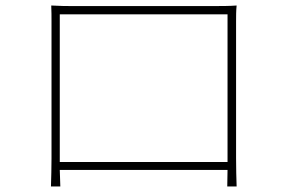

<svg xmlns="http://www.w3.org/2000/svg" viewBox="-20 -681 1040 697"><path d="M166 -661C167 -641 167 -620 167 -603C167 -584 167 -128 167 -106C167 -84 166 -25 165 -4H199L197 -64H806L805 -4H839C838 -22 837 -82 837 -107C837 -122 837 -571 837 -603C837 -622 837 -642 839 -661C815 -659 780 -659 762 -659C736 -659 273 -659 239 -659C219 -659 204 -659 166 -661ZM197 -93V-629H806V-93Z"/></svg>

Font: Harano Aji Gothic KR ExtraLight
Style: Regular
Weight: 250
Foundry: Masamichi Hosoda
Version: HaranoAjiGothicKR-ExtraLight version 20220220;ttx 4.29.1